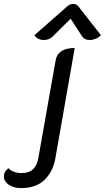

<svg xmlns="http://www.w3.org/2000/svg" viewBox="-55 -755 537 984"><path d="M-35 150Q-35 124 -12 107Q-2 118 16 125Q34 132 55 132Q95 132 115.5 111Q136 90 142 52L230 -445Q241 -509 328 -509L229 55Q217 124 173.5 166.5Q130 209 53 209Q14 209 -10.5 191.5Q-35 174 -35 150ZM169 -550Q154 -550 141 -556.5Q128 -563 122 -575L289 -722Q304 -735 320 -735Q337 -735 347 -722L462 -575Q452 -563 436 -556.5Q420 -550 405 -550Q379 -550 367 -567L307 -659L214 -567Q197 -550 169 -550Z"/></svg>

Font: K2D
Style: Italic
Weight: 400
Italic angle: -10°
Designer: Katatrad Aksorn Co.,Ltd.
Foundry: Cadson Demak Co.,Ltd.
Version: Version 1.000; ttfautohint (v1.6)